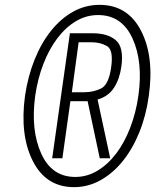

<svg xmlns="http://www.w3.org/2000/svg" viewBox="-20 -761 640 791"><path d="M593 -366Q616 -528 561 -634.5Q506 -741 390 -741Q332 -741 281.5 -713Q231 -685 190.5 -634.5Q150 -584 122.5 -515.5Q95 -447 83 -366Q61 -204 115.5 -97Q170 10 285 10Q343 10 394 -18.5Q445 -47 485.5 -97Q526 -147 554 -216Q582 -285 593 -366ZM550 -366Q540 -296 516.5 -235Q493 -174 459 -129Q425 -84 382 -58Q339 -32 290 -32Q193 -32 149.5 -129Q106 -226 125 -366Q135 -436 158.5 -497Q182 -558 216 -603Q250 -648 292.5 -673.5Q335 -699 384 -699Q482 -699 526 -602.5Q570 -506 550 -366ZM195 -109H237L270 -344H341L391 -109H434L382 -351Q427 -364 450 -400Q473 -436 480 -487Q491 -566 457.5 -595Q424 -624 361 -624H268ZM276 -381 304 -587H355Q394 -587 421 -571Q448 -555 438 -484Q428 -412 396.5 -396.5Q365 -381 327 -381Z"/></svg>

Font: Secuela Light
Style: Italic
Weight: 300
Italic angle: -8°
Designer: Fernando Haro
Foundry: deFharo
Version: Version 1.708